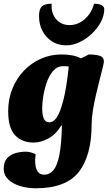

<svg xmlns="http://www.w3.org/2000/svg" viewBox="-30 -755 589 1033"><path d="M162 258Q118 258 78.5 246Q39 234 14.5 210.5Q-10 187 -10 153Q-10 116 8.5 96Q27 76 54.5 68.5Q82 61 109 61Q124 61 139.5 66Q155 71 162 75Q161 82 160 90.5Q159 99 159 107Q159 185 208 185Q237 185 257.5 160.5Q278 136 289.5 78.5Q301 21 303 -79H299Q271 -32 230 -10Q189 12 151 12Q89 12 51.5 -27Q14 -66 14 -157Q14 -222 36.5 -277.5Q59 -333 98.5 -374.5Q138 -416 190 -439Q242 -462 300 -462Q330 -462 356 -457.5Q382 -453 406 -441L448 -462Q483 -462 506 -455Q529 -448 529 -424Q529 -417 522.5 -390.5Q516 -364 506 -325.5Q496 -287 486 -243.5Q476 -200 469.5 -159Q463 -118 463 -87Q463 82 394 170Q325 258 162 258ZM197 -174Q197 -137 205.5 -117Q214 -97 236 -97Q258 -97 276.5 -125Q295 -153 311.5 -218.5Q328 -284 340 -397Q326 -399 310 -399Q278 -399 256 -373.5Q234 -348 221 -310Q208 -272 202.5 -235Q197 -198 197 -174ZM326 -511Q284 -511 251 -531.5Q218 -552 199 -587.5Q180 -623 180 -668Q180 -706 195 -720.5Q210 -735 248 -735Q244 -685 271.5 -652.5Q299 -620 344 -620Q390 -620 426.5 -652.5Q463 -685 476 -735Q502 -735 516.5 -727Q531 -719 531 -706Q531 -672 513 -637.5Q495 -603 464.5 -574Q434 -545 398 -528Q362 -511 326 -511Z"/></svg>

Font: Petrona Black
Style: Italic
Weight: 900
Italic angle: -9°
Designer: Ringo R. Seeber
Foundry: Ringo R. Seeber
Version: Version 2.001; ttfautohint (v1.8.3)